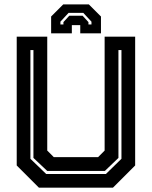

<svg xmlns="http://www.w3.org/2000/svg" viewBox="-20 -870 704 890"><path d="M160.5 0 57.5 -103V-700H199V-172L229.5 -141.5H434.5L465 -172V-700H606.5V-103L503.5 0ZM194 -63.5H471L543 -134V-638H529V-138L466 -77.5H199L135 -138V-638H121V-134ZM392 -849.5 448 -793.5V-715.5H352V-753.5H313V-715.5H217V-793.5L273 -849.5ZM366 -810.5H298L260 -769.5V-756.5H274V-767.5L301 -797H363L390 -767.5V-756.5H404V-769.5Z"/></svg>

Font: Tourney
Style: Bold
Weight: 700
Designer: Tyler Finck
Foundry: Etcetera Type Co
Version: Version 1.015